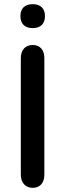

<svg xmlns="http://www.w3.org/2000/svg" viewBox="-20 -894 313 922"><path d="M137 8C174 8 193 -18 193 -55V-615C193 -653 173 -678 137 -678C101 -678 80 -653 80 -615V-55C80 -18 101 8 137 8ZM137 -759C175 -759 196 -780 196 -817C196 -853 175 -874 137 -874C99 -874 78 -853 78 -817C78 -780 99 -759 137 -759Z"/></svg>

Font: SN Pro Medium
Style: Regular
Weight: 500
Designer: Tobias Whetton
Foundry: Supernotes
Version: Version 1.003;Glyphs 3.3 (3324)